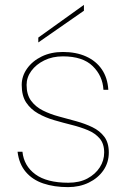

<svg xmlns="http://www.w3.org/2000/svg" viewBox="-20 -760 523 787"><path d="M259 7Q202 7 157.5 -8Q113 -23 85.5 -55.5Q58 -88 52 -138H72Q78 -80 125 -45.5Q172 -11 260 -11Q306 -11 338.5 -28.5Q371 -46 389 -74Q407 -102 407 -135Q407 -171 388.5 -192.5Q370 -214 340 -226.5Q310 -239 274 -248Q238 -257 202 -267.5Q166 -278 136 -295Q106 -312 87.5 -339.5Q69 -367 69 -412Q69 -448 91 -479Q113 -510 151 -528.5Q189 -547 238 -547Q292 -547 333 -528.5Q374 -510 397.5 -475.5Q421 -441 424 -392H404Q401 -449 360 -489Q319 -529 238 -529Q195 -529 161.5 -512.5Q128 -496 108.5 -469.5Q89 -443 89 -412Q89 -372 107.5 -347Q126 -322 156 -307Q186 -292 221.5 -282.5Q257 -273 293 -263Q329 -253 359 -238.5Q389 -224 407.5 -199.5Q426 -175 426 -135Q426 -94 404 -62Q382 -30 344 -11.5Q306 7 259 7ZM137 -606 324 -740V-716L137 -586Z"/></svg>

Font: Poppins Devanagari Thin
Style: Regular
Weight: 100
Designer: Ninad Kale (Devanagari), Jonny Pinhorn (Latin)
Foundry: Indian Type Foundry
Version: 4.005